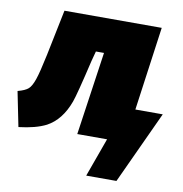

<svg xmlns="http://www.w3.org/2000/svg" viewBox="-110 -611 822 863"><g transform="rotate(10 301.0 -179.5)"><path d="M506 -154H631L478 177H340L404 0H268L323 -380H286L274 -335Q237 -177 224 -141Q192 -53 127 -18Q80 6 2 15L-30 -144Q4 -153 18 -165.5Q32 -178 43.5 -211.5Q55 -245 72 -326L115 -536H559Z"/></g></svg>

Font: Fira Sans Ultra
Style: Italic
Weight: 950
Italic angle: -8°
Designer: Carrois Corporate & Edenspiekermann AG
Foundry: Carrois Corporate GbR & Edenspiekermann AG
Version: Version 4.203;PS 004.203;hotconv 1.0.88;makeotf.lib2.5.64775